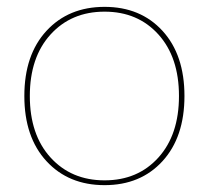

<svg xmlns="http://www.w3.org/2000/svg" viewBox="-20 -530 609 560"><path d="M115.5 -440Q180 -510 285 -510Q390 -510 454 -440Q518 -370 518 -250Q518 -130 454 -60Q390 10 285 10Q180 10 115.5 -60Q51 -130 51 -250Q51 -370 115.5 -440ZM442 -429.5Q382 -496 285 -496Q188 -496 127.5 -429.5Q67 -363 67 -250Q67 -137 127.5 -70.5Q188 -4 285 -4Q382 -4 442 -70.5Q502 -137 502 -250Q502 -363 442 -429.5Z"/></svg>

Font: Elaine Sans Thin
Style: Regular
Weight: 250
Designer: Wei Huang
Foundry: Wei Huang
Version: Version 2.001;December 24, 2019;FontCreator 12.0.0.2547 64-b